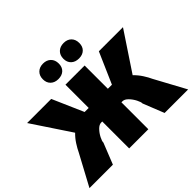

<svg xmlns="http://www.w3.org/2000/svg" viewBox="-191 -1143 1402 1402"><g transform="rotate(-45 510.0 -441.5)"><path d="M1020 0H777L712 -163Q713 -177 698.5 -205.5Q684 -234 662.5 -256Q641 -278 620 -278H609V0H411V-278H400Q379 -278 357.5 -256Q336 -234 321.5 -205.5Q307 -177 308 -163L243 0H1L129 -238Q142 -266 163.5 -299.5Q185 -333 213 -360L15 -658H264L369 -418H411V-658H609V-418H651L756 -658H1005L807 -360Q836 -332 857.5 -298.5Q879 -265 891 -238ZM322 -802Q322 -839 344.5 -861Q367 -883 404 -883Q441 -883 463.5 -861Q486 -839 486 -802Q486 -765 464 -744Q442 -723 404 -723Q367 -723 344.5 -744.5Q322 -766 322 -802ZM534 -802Q534 -839 556.5 -861Q579 -883 617 -883Q654 -883 676 -861Q698 -839 698 -802Q698 -765 676 -744Q654 -723 617 -723Q579 -723 556.5 -744.5Q534 -766 534 -802Z"/></g></svg>

Font: Ysabeau Heavy
Style: Regular
Weight: 800
Designer: Christian Thalmann (Catharsis Fonts)
Version: Version 0.003